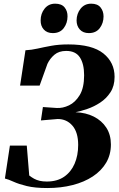

<svg xmlns="http://www.w3.org/2000/svg" viewBox="-20 -988 632 1018"><path d="M230.5 9Q165.5 9 122.2 -1.5Q79 -12 51.8 -24.5Q24.5 -37 6 -41.5L32.5 -216H122L135 -57.5Q148 -47.5 161.2 -40.2Q174.5 -33 191 -29.2Q207.5 -25.5 228 -25.5Q283 -25.5 319.8 -50.8Q356.5 -76 375.5 -119.8Q394.5 -163.5 394.5 -219.5Q394.5 -286.5 364 -321.8Q333.5 -357 286 -357L197 -349.5L207.5 -420.5L280.5 -415.5Q312.5 -413.5 346 -429.5Q379.5 -445.5 402.8 -484Q426 -522.5 426 -589Q426 -649.5 403.5 -683.8Q381 -718 331 -718Q292.5 -718 268.8 -698Q245 -678 231.5 -649.5L190 -534H86.5L115 -721.5Q146.5 -723 179.5 -730.5Q212.5 -738 252 -745.2Q291.5 -752.5 342.5 -752.5Q468.5 -752.5 528 -704.8Q587.5 -657 587.5 -580.5Q587.5 -532.5 565.8 -499Q544 -465.5 511.2 -444Q478.5 -422.5 443.2 -410.5Q408 -398.5 380.5 -393Q435 -391 477.2 -369.8Q519.5 -348.5 543.8 -311Q568 -273.5 568 -222Q568 -168 542.8 -125.2Q517.5 -82.5 472 -52.5Q426.5 -22.5 365 -6.8Q303.5 9 230.5 9ZM260 -812.5Q229.5 -812.5 212.2 -831.5Q195 -850.5 195.5 -880Q195.5 -916 216.5 -942.2Q237.5 -968.5 272.5 -968.5Q306.5 -968.5 322.5 -948.8Q338.5 -929 338 -901Q338 -865.5 318 -839Q298 -812.5 260 -812.5ZM451 -812.5Q420.5 -812.5 403.2 -831.5Q386 -850.5 386 -880Q386.5 -916 407.5 -942.2Q428.5 -968.5 463.5 -968.5Q497 -968.5 513 -948.8Q529 -929 529 -901Q529 -865.5 509 -839Q489 -812.5 451 -812.5Z"/></svg>

Font: Merriweather 120pt ExtraBold
Style: Italic
Weight: 800
Italic angle: -7.8°
Version: Version 2.101